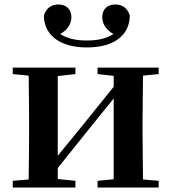

<svg xmlns="http://www.w3.org/2000/svg" viewBox="-20 -838 767 858"><path d="M368 -626C496 -626 559 -685 560 -768C550 -803 526 -818 495 -818C460 -818 437 -797 437 -761C437 -730 456 -703 487 -686C456 -666 418 -657 368 -657C318 -657 280 -666 249 -686C280 -703 299 -730 299 -761C299 -797 276 -818 241 -818C210 -818 187 -803 176 -768C177 -687 240 -626 368 -626ZM416 -507 488 -499V-450L346 -274L238 -142V-498L317 -507V-536H37V-507L108 -500C109 -442 110 -357 110 -301V-235C110 -179 109 -94 108 -36L37 -30V0H317V-30L238 -38V-87L375 -258L488 -398V-37L416 -30V0H689V-30L619 -36L617 -235V-301L619 -500L689 -507V-536H416Z"/></svg>

Font: Source Han Serif CN
Style: Bold
Weight: 700
Designer: Ryoko NISHIZUKA 西塚涼子 (kana & ideographs); Frank Grießhammer (Latin, Greek & Cyrillic); Wenlong ZHANG 张文龙 (bopomofo); San
Foundry: Adobe
Version: Version 2.003;hotconv 1.1.1;makeotfexe 2.6.0